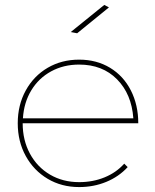

<svg xmlns="http://www.w3.org/2000/svg" viewBox="-20 -759 629 779"><path d="M403 -739 422 -729 293 -624 267 -629ZM484 -95 498 -81Q462 -42 411 -21Q360 0 301 0Q230 0 173.5 -33.5Q117 -67 84.5 -126Q52 -185 52 -259Q52 -333 84.5 -392Q117 -451 173.5 -484Q230 -517 301 -517Q372 -517 426.5 -484Q481 -451 511 -392Q541 -333 541 -259H72Q72 -190 101.5 -135.5Q131 -81 183 -50.5Q235 -20 301 -20Q357 -20 404.5 -39.5Q452 -59 484 -95ZM73 -279H521Q514 -377 455 -437Q396 -497 301 -497Q238 -497 187.5 -469.5Q137 -442 107 -392.5Q77 -343 73 -279Z"/></svg>

Font: TypoPRO Montserrat
Style: Regular
Weight: 250
Designer: Julieta Ulanovsky
Foundry: Julieta Ulanovsky
Version: Version 6.001